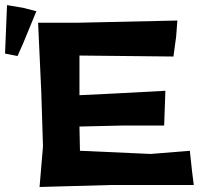

<svg xmlns="http://www.w3.org/2000/svg" viewBox="-26 -746 793 766"><path d="M2 -725.6 -2 -627 -5.9 -532.2 43.9 -522.5 66.4 -573.2 119.1 -701.2 66.4 -714.8ZM126 -655.3 138.7 -378.9 145.5 -162.1 131.8 0 412.1 -7.8H747.1L740.2 -62.5L731.4 -144.5L575.2 -131.8L293 -144.5L291 -241.2L460 -245.1H628.9L633.8 -383.8L431.6 -373L291 -366.2V-524.4L474.6 -522.5L666 -520.5L676.8 -600.6L681.6 -664.1L284.2 -655.3Z"/></svg>

Font: MaokenAssortedSans-TC
Style: Regular
Weight: 500
Version: Version 0.83